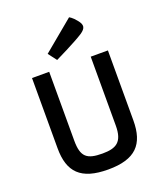

<svg xmlns="http://www.w3.org/2000/svg" viewBox="-175 -1092 1036 1220"><g transform="rotate(-20 343.0 -482.0)"><path d="M86.4 -222.2C86.4 -61 158.7 15.1 343.8 15.1C528.3 15.1 599.6 -62 599.6 -224.1V-696.8H483.4V-231C483.4 -120.1 437.5 -92.8 343.8 -92.8C239.7 -92.8 202.6 -120.1 202.6 -231V-696.8H86.4ZM275.9 -750C275.9 -750 416.5 -817.9 471.7 -854C511.7 -880.9 513.7 -902.8 484.9 -938C459.5 -970.2 439.5 -979 439.5 -979L232.4 -807.1Z"/></g></svg>

Font: Doppio One
Style: Regular
Weight: 400
Designer: Szymon Celej
Foundry: Sorkin Type Co
Version: Version 1.002